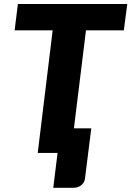

<svg xmlns="http://www.w3.org/2000/svg" viewBox="-20 -748 642 939"><path d="M400.5 -599.5 341.5 -120.5H426.5L395.5 126Q393 145.5 377.2 158Q361.5 170.5 339 170.5H240.5L261.5 0H164.5L237.5 -599.5H51.5L67.5 -728.5H602.5L585.5 -599.5Z"/></svg>

Font: Lato ExtraBold
Style: Italic
Weight: 800
Italic angle: -7°
Designer: Lukasz Dziedzic with Adam Twardoch and Botio Nikoltchev
Foundry: tyPoland Lukasz Dziedzic
Version: Version 2.015; 2015-08-06; http://www.latofonts.com/